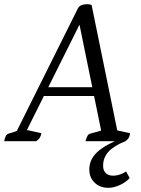

<svg xmlns="http://www.w3.org/2000/svg" viewBox="-52 -675 674 918"><path d="M-32 0Q-29 -16 -24 -25Q-19 -34 -11 -36L45 -54L18 -28L321 -636Q325 -644 332.5 -648Q340 -652 348.5 -653.5Q357 -655 363 -655Q370 -655 376 -654Q382 -653 386 -651L513 -30L492 -55L570 -38Q568 -24 563.5 -16Q559 -8 548 0H357Q361 -16 366 -25Q371 -34 379 -36L444 -54L435 -34L323 -582L341 -583L64 -28L65 -56L146 -38Q143 -24 138 -16Q133 -8 121 0ZM143 -216 160 -258H404L409 -216ZM466 223Q426 223 400.5 198.5Q375 174 375 135Q375 88 412.5 52.5Q450 17 538 -17L548 0Q493 22 467 50Q441 78 441 118Q441 140 453.5 152.5Q466 165 490 165Q519 165 551 145L568 176Q552 195 522.5 209Q493 223 466 223Z"/></svg>

Font: Petrona
Style: Italic
Weight: 400
Italic angle: -9°
Designer: Ringo R. Seeber
Foundry: Ringo R. Seeber
Version: Version 2.001; ttfautohint (v1.8.3)